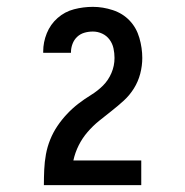

<svg xmlns="http://www.w3.org/2000/svg" viewBox="-20 -863 540 560"><path d="M108 -323V-324Q108 -346 109 -368.5Q110 -391 114 -413Q118 -435 126.5 -456Q135 -477 147.5 -495.5Q160 -514 175.5 -530.5Q191 -547 208.5 -560.5Q226 -574 245.5 -586Q265 -598 280.5 -613.5Q296 -629 305 -650Q314 -671 314 -694Q314 -708 311 -722Q308 -736 299.5 -747.5Q291 -759 278 -765Q265 -771 251 -771Q238 -771 226 -767.5Q214 -764 205 -755.5Q196 -747 191.5 -735Q187 -723 187 -711V-709H106V-713Q106 -740 116.5 -766Q127 -792 148 -810.5Q169 -829 196 -836Q223 -843 251 -843Q280 -843 309 -833.5Q338 -824 358 -803Q378 -782 386.5 -752.5Q395 -723 395 -694Q395 -671 389 -648Q383 -625 370.5 -605Q358 -585 341 -569.5Q324 -554 305.5 -539.5Q287 -525 269 -510.5Q251 -496 235.5 -478Q220 -460 209.5 -439Q199 -418 194 -395H392V-323Z"/></svg>

Font: Iosevka Bendy Medium
Style: Regular
Weight: 500
Monospace: yes
Designer: Belleve Invis
Foundry: Belleve Invis
Version: Version 30.1.2